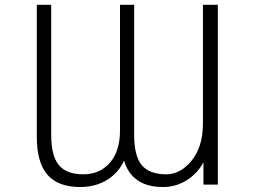

<svg xmlns="http://www.w3.org/2000/svg" viewBox="-20 -751 1040 782"><path d="M485.4 -96.7Q462.9 -47.9 418 -19.5Q370.1 10.7 306.6 10.7Q216.8 10.7 173.3 -39.1Q129.9 -88.9 129.9 -194.3V-731.4H188.5V-202.1Q188.5 -116.2 219.7 -78.6Q251 -41 318.8 -41Q386.7 -41 427.7 -88.4Q468.8 -135.7 468.8 -220.7V-731.4H526.4V-202.1Q526.4 -115.2 557.6 -78.1Q588.9 -41 657.2 -41Q715.8 -41 761.2 -97.7Q806.6 -154.3 806.6 -248V-731.4H867.2V1H808.6V-89.8Q786.1 -47.9 746.1 -20.5Q699.2 10.7 645.5 10.7Q578.1 10.7 539.1 -17.6Q501 -43.9 485.4 -96.7Z"/></svg>

Font: GenEi Gothic M Light
Style: Regular
Weight: 300
Designer: o_tamon (Modified); [Source Han Sans]
Ryoko NISHIZUKA  (kana & ideographs); Paul D. Hunt (Latin, Greek & Cyrillic); Wenl
Version: Version 1.1a;Original Version 1.004